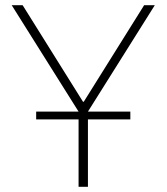

<svg xmlns="http://www.w3.org/2000/svg" viewBox="-20 -718 640 738"><path d="M282 -289 25 -698H67L299 -327H302L534 -698H575L318 -289H481V-259H318V0H282V-259H119V-289Z"/></svg>

Font: IBM Plex Mono ExtraLight
Style: Regular
Weight: 200
Monospace: yes
Designer: Mike Abbink, Paul van der Laan, Pieter van Rosmalen
Foundry: Bold Monday
Version: Version 2.3